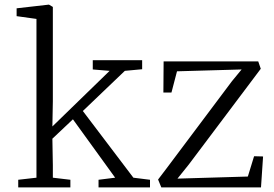

<svg xmlns="http://www.w3.org/2000/svg" viewBox="-20 -812 1188 832"><path d="M138 -42V-730L52 -742V-776L192 -792L209 -782V-373L207 -264L455 -505L382 -511V-551H596V-512L521 -505L339 -331L558 -42L630 -33V0H407V-33L479 -42L296 -295L207 -211L209 -96V-42L285 -33V0H59V-33Z M1110 -514 798 -99 749 -38 1054 -47 1081 -135 1120 -134 1111 0H679L665 -34L703 -84L985 -460L1027 -511L747 -503L723 -411H688L689 -546H1099Z"/></svg>

Font: Martel UltraLight
Style: Regular
Weight: 250
Designer: Dan Reynolds
Foundry: Dan Reynolds
Version: Version 1.001; ttfautohint (v1.1) -l 5 -r 5 -G 72 -x 0 -D la